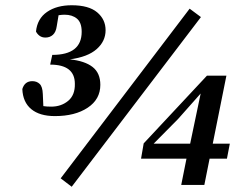

<svg xmlns="http://www.w3.org/2000/svg" viewBox="-20 -694 941 731"><path d="M189 -252Q131 -252 99 -278.5Q67 -305 65 -355Q74 -385 103 -385Q120 -385 131 -374.5Q142 -364 143 -336L145 -290Q152 -289 159 -288.5Q166 -288 175 -288Q213 -288 239.5 -310Q266 -332 265 -375Q265 -448 171 -448L179 -485Q291 -485 291 -573Q291 -608 273 -623Q255 -638 226 -638Q221 -638 215 -637.5Q209 -637 203 -636L196 -594Q193 -572 181.5 -561.5Q170 -551 153 -551Q140 -551 131 -557.5Q122 -564 117 -574Q122 -623 159 -648.5Q196 -674 253 -674Q318 -674 350 -647Q382 -620 382 -579Q382 -537 348 -507Q314 -477 246 -468Q303 -462 332.5 -439Q362 -416 362 -371Q362 -316 314 -284Q266 -252 189 -252ZM253 17 211 -15 702 -661 745 -629ZM670 10 690 -90H517L527 -148L768 -406H842L790 -147H855L844 -90H778L758 10ZM565 -147H704L744 -338L658 -241Z"/></svg>

Font: Source Serif 4 SmText Semibold
Style: Italic
Weight: 600
Italic angle: -12°
Designer: Frank Grießhammer
Foundry: Adobe
Version: Version 4.005;hotconv 1.1.0;makeotfexe 2.6.0